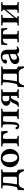

<svg xmlns="http://www.w3.org/2000/svg" viewBox="2047 -2531 612 4746"><g transform="rotate(-90 2353.0 -158.0)"><path d="M186 0H375C458 0 487 88 495 128H538L532 -12C531 -26 524 -33 507 -33C490 -33 467 -43 467 -81V-355C467 -389 476 -402 513 -402H529C533 -402 537 -405 537 -409V-434L536 -436C536 -436 463 -433 430 -433C390 -433 322 -435 279 -435C241 -435 205 -434 186 -434C169 -434 73 -436 73 -436L70 -434V-407C70 -403 73 -402 77 -402H104C140 -402 145 -377 145 -365C145 -246 127 -160 108 -75C102 -48 85 -33 58 -33C44 -33 31 -31 30 -13L24 128H67C75 91 102 0 186 0ZM168 -56C168 -73 193 -137 208 -365C208 -369 212 -391 236 -391H316C354 -391 357 -376 357 -342V-93C357 -60 354 -44 317 -44H188C178 -44 168 -44 168 -56Z M593 -207C593 -104 671 10 818 10C973 10 1044 -115 1044 -216C1044 -321 982 -444 819 -444C674 -444 593 -344 593 -207ZM809 -403C877 -403 923 -327 923 -184C923 -57 870 -33 834 -33C752 -33 715 -155 715 -229C715 -314 745 -403 809 -403Z M1184 -77C1184 -48 1175 -33 1141 -33H1118C1113 -33 1110 -30 1110 -24V-1L1112 1C1112 1 1202 -1 1237 -1C1276 -1 1367 1 1367 1L1369 -1V-24C1369 -30 1365 -33 1360 -33H1337C1304 -33 1294 -48 1294 -77V-341C1294 -383 1300 -391 1333 -391H1355C1412 -391 1434 -333 1448 -275L1492 -279C1486 -330 1482 -382 1480 -435H1295L1239 -434L1110 -436L1107 -434V-407C1107 -404 1109 -402 1113 -402H1143C1179 -402 1184 -392 1184 -354Z M1610 -28C1601 -28 1596 -38 1594 -51C1593 -65 1578 -81 1561 -81C1540 -81 1530 -64 1530 -45C1530 -19 1574 12 1606 12C1648 12 1686 -18 1699 -64C1709 -104 1715 -184 1715 -266C1715 -360 1718 -391 1757 -391H1813C1850 -391 1854 -376 1854 -342V-77C1854 -48 1845 -33 1811 -33H1792C1787 -33 1784 -30 1784 -24V-1L1786 1C1786 1 1871 -1 1907 -1C1946 -1 2032 1 2032 1L2034 -1V-24C2034 -30 2030 -33 2026 -33H2007C1974 -33 1964 -48 1964 -77V-355C1964 -393 1967 -402 2004 -402H2033C2038 -402 2040 -404 2040 -409V-434L2038 -436C2038 -436 1953 -434 1909 -434C1867 -434 1783 -435 1783 -435C1783 -435 1721 -434 1688 -434C1647 -434 1576 -436 1576 -436L1573 -434V-411C1573 -402 1577 -402 1594 -402C1650 -402 1653 -391 1653 -259C1653 -154 1646 -97 1636 -63C1629 -38 1619 -28 1610 -28Z M2178 -136C2164 -98 2132 -28 2103 -28H2095C2091 -28 2085 -27 2085 -20V-1L2088 1L2169 0C2201 0 2231 -43 2244 -84C2265 -145 2289 -195 2328 -195H2356V-81C2356 -42 2354 -33 2320 -33H2306C2302 -33 2300 -30 2300 -26V1C2300 1 2367 -1 2410 -1C2453 -1 2519 1 2519 1V-24C2519 -25 2516 -33 2508 -33H2487C2468 -33 2448 -55 2448 -81V-372C2448 -393 2465 -402 2490 -402H2515C2518 -402 2519 -403 2519 -405V-434L2517 -436L2412 -434L2352 -435H2275C2201 -435 2111 -384 2111 -310C2111 -239 2188 -204 2243 -204C2215 -198 2194 -177 2178 -136ZM2356 -235H2288C2232 -235 2221 -271 2221 -321C2221 -368 2223 -402 2310 -402C2349 -402 2356 -398 2356 -366Z M2734 0H2923C3006 0 3035 88 3043 128H3086L3080 -12C3079 -26 3072 -33 3055 -33C3038 -33 3015 -43 3015 -81V-355C3015 -389 3024 -402 3061 -402H3077C3081 -402 3085 -405 3085 -409V-434L3084 -436C3084 -436 3011 -433 2978 -433C2938 -433 2870 -435 2827 -435C2789 -435 2753 -434 2734 -434C2717 -434 2621 -436 2621 -436L2618 -434V-407C2618 -403 2621 -402 2625 -402H2652C2688 -402 2693 -377 2693 -365C2693 -246 2675 -160 2656 -75C2650 -48 2633 -33 2606 -33C2592 -33 2579 -31 2578 -13L2572 128H2615C2623 91 2650 0 2734 0ZM2716 -56C2716 -73 2741 -137 2756 -365C2756 -369 2760 -391 2784 -391H2864C2902 -391 2905 -376 2905 -342V-93C2905 -60 2902 -44 2865 -44H2736C2726 -44 2716 -44 2716 -56Z M3388 -48H3390C3402 -10 3428 10 3488 10C3543 10 3581 -33 3581 -38C3581 -45 3572 -58 3568 -58C3562 -58 3561 -42 3537 -42C3498 -42 3497 -80 3497 -126V-271C3497 -415 3415 -444 3333 -444C3260 -444 3155 -392 3155 -332C3155 -306 3166 -290 3202 -290C3230 -290 3254 -314 3254 -328C3254 -340 3248 -351 3248 -371C3248 -393 3281 -406 3319 -406C3361 -406 3389 -384 3389 -257L3317 -236C3214 -206 3143 -174 3143 -95C3143 -26 3176 10 3263 10C3305 10 3350 -15 3388 -48ZM3389 -85C3364 -65 3329 -45 3311 -45C3263 -45 3248 -75 3248 -110C3248 -151 3262 -181 3332 -202L3389 -219Z M3889 -393C3970 -393 3985 -364 4002 -283L4037 -287C4030 -333 4026 -377 4025 -435H3621C3620 -377 3616 -333 3609 -287L3644 -283C3661 -364 3676 -393 3757 -393H3767V-74C3767 -42 3762 -34 3727 -33H3686C3682 -33 3680 -31 3680 -27V1L3823 -1L3963 1V-27C3963 -30 3961 -33 3958 -33H3917C3883 -34 3877 -42 3877 -74V-393Z M4225 -433 4099 -436 4096 -434V-407C4096 -403 4098 -402 4102 -402H4132C4168 -402 4172 -391 4172 -349V-75C4172 -40 4169 -34 4132 -33H4101C4098 -33 4096 -31 4096 -28V-1L4097 1C4097 1 4175 -1 4225 -1C4264 -1 4324 1 4324 1L4325 -1V-27C4325 -31 4323 -33 4319 -33C4285 -33 4282 -40 4282 -65L4488 -312V-77C4488 -42 4484 -34 4447 -33H4417C4413 -33 4411 -31 4411 -28V1C4411 1 4490 -1 4541 -1C4592 -1 4673 1 4673 1L4674 -1V-27C4674 -31 4672 -33 4668 -33H4638C4603 -34 4598 -40 4598 -77V-350C4598 -392 4601 -402 4638 -402H4668C4672 -402 4674 -404 4674 -408V-434L4673 -436C4673 -436 4592 -434 4541 -434C4505 -434 4450 -436 4450 -436L4448 -434V-407C4448 -403 4450 -402 4454 -402C4487 -402 4488 -384 4488 -360L4282 -112V-350C4282 -391 4286 -402 4323 -402H4353C4357 -402 4359 -404 4359 -408V-434L4357 -436Z"/></g></svg>

Font: Libertinus Serif Semibold
Style: Regular
Weight: 600
Designer: Philipp H. Poll, Khaled Hosny
Foundry: Caleb Maclennan
Version: Version 7.050;RELEASE